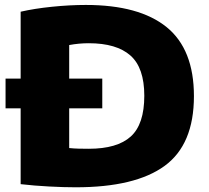

<svg xmlns="http://www.w3.org/2000/svg" viewBox="-20 -768 864 795"><path d="M293.5 7.5Q244 7.5 182.8 4.2Q121.5 1 65.5 -5.5V-319.5H3V-442.5H65.5V-719.5Q122 -732.5 195.2 -740Q268.5 -747.5 335.5 -747.5Q556.5 -747.5 669.8 -655.8Q783 -564 783 -370Q783 -169.5 661.5 -81Q540 7.5 293.5 7.5ZM347.5 -152Q465.5 -152 521.5 -202.8Q577.5 -253.5 577.5 -371.5Q577.5 -487.5 520 -538.2Q462.5 -589 347.5 -589Q307 -589 266.5 -581.5V-442.5H403.5V-319.5H266.5V-155Q286 -153 305.8 -152.5Q325.5 -152 347.5 -152Z"/></svg>

Font: Encode Sans SmExp XBd
Style: Regular
Weight: 800
Width: 6
Designer: Multiple Designers
Foundry: Impallari Type
Version: Version 3.002; ttfautohint (v1.8.3) -l 8 -r 50 -G 200 -x 14 